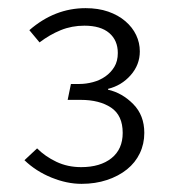

<svg xmlns="http://www.w3.org/2000/svg" viewBox="-20 -763 440 471"><path d="M154 -557H175Q191 -557 208 -561.5Q225 -566 238.5 -575.5Q252 -585 260.5 -599Q269 -613 269 -633Q269 -664 248 -682Q227 -700 187 -700Q156 -700 129 -689Q102 -678 77 -659L52 -689Q114 -743 190 -743Q221 -743 245.5 -734.5Q270 -726 287.5 -711Q305 -696 314 -677Q323 -658 323 -637Q323 -604 300.5 -578.5Q278 -553 245 -545V-543Q280 -535 307 -507.5Q334 -480 334 -437Q334 -410 323 -387Q312 -364 291.5 -347.5Q271 -331 242.5 -321.5Q214 -312 180 -312Q144 -312 106 -327.5Q68 -343 40 -370L71 -399Q91 -379 118.5 -366Q146 -353 179 -353Q226 -353 253.5 -375Q281 -397 281 -437Q281 -480 252.5 -499Q224 -518 178 -518H146Z"/></svg>

Font: Jldddboxgfspflltxgxzjzlszac
Style: Regular
Weight: 300
Designer: Carrois Corporate & Edenspiekermann
Foundry: Carrois Corporate GbR & Edenspiekermann AG
Version: Version 2.001